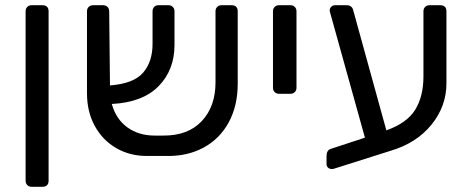

<svg xmlns="http://www.w3.org/2000/svg" viewBox="-20 -591 1801 735"><path d="M78 101V-548Q78 -558 84.5 -564.5Q91 -571 101 -571H143Q154 -571 160 -565Q166 -559 166 -548V101Q166 112 160 118Q154 124 143 124H101Q91 124 84.5 117.5Q78 111 78 101Z M890 -548V-270Q890 -186 855.5 -122.5Q821 -59 758.5 -25.5Q696 8 615 6H541Q477 6 425 -24Q373 -54 343 -108.5Q313 -163 313 -234V-548Q313 -558 319.5 -564.5Q326 -571 336 -571H375Q385 -571 391.5 -564.5Q398 -558 398 -548L401 -264Q492 -271 528 -313Q564 -355 564 -423V-548Q564 -558 570 -564.5Q576 -571 586 -571H625Q635 -571 641.5 -564.5Q648 -558 648 -548V-419Q648 -323 587 -261Q526 -199 408 -193Q424 -135 467.5 -103.5Q511 -72 572 -72H604Q699 -71 752 -127Q805 -183 805 -276V-548Q805 -558 811.5 -564.5Q818 -571 828 -571H867Q878 -571 884 -565Q890 -559 890 -548Z M1025 -255V-548Q1025 -558 1031.5 -564.5Q1038 -571 1048 -571H1092Q1102 -571 1108.5 -564.5Q1115 -558 1115 -548V-255Q1115 -245 1108.5 -238.5Q1102 -232 1092 -232H1048Q1038 -232 1031.5 -238.5Q1025 -245 1025 -255Z M1689 -548V-272Q1689 -184 1631.5 -113.5Q1574 -43 1476 -14L1258 55Q1255 56 1250 56Q1242 56 1236 51Q1230 46 1230 38V7Q1230 -16 1246 -21L1377 -64L1247 -531Q1242 -548 1242 -551Q1242 -559 1248 -565Q1254 -571 1262 -571H1308Q1317 -571 1323 -566.5Q1329 -562 1331 -556L1459 -92Q1538 -120 1569.5 -171Q1601 -222 1601 -299V-548Q1601 -558 1607.5 -564.5Q1614 -571 1624 -571H1666Q1677 -571 1683 -565Q1689 -559 1689 -548Z"/></svg>

Font: Rubik
Style: Regular
Weight: 400
Designer: Hubert & Fischer
Foundry: Hubert & Fischer
Version: Version 1.100